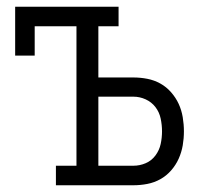

<svg xmlns="http://www.w3.org/2000/svg" viewBox="-20 -550 640 570"><path d="M146 0V-58H207V-472H83V-385H25V-530H332V-472H272V-320H376Q397 -320 417.5 -316Q438 -312 456 -302Q474 -292 488 -276Q502 -260 510.5 -241.5Q519 -223 522.5 -202Q526 -181 526 -160Q526 -139 522.5 -118.5Q519 -98 510.5 -79Q502 -60 488 -44Q474 -28 456 -18Q438 -8 417.5 -4Q397 0 376 0ZM376 -58Q395 -58 412.5 -65.5Q430 -73 441.5 -88.5Q453 -104 457 -122.5Q461 -141 461 -160Q461 -179 457 -198Q453 -217 441.5 -232Q430 -247 412.5 -255Q395 -263 376 -263H272V-58Z"/></svg>

Font: Iosevka Curly Slab LtEx
Style: Regular
Weight: 300
Width: 7
Monospace: yes
Designer: Belleve Invis
Foundry: Belleve Invis
Version: Version 11.1.0; ttfautohint (v1.8.3)